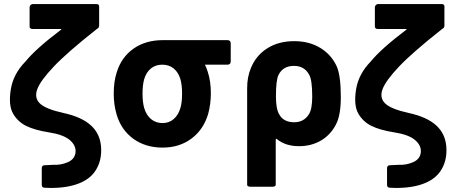

<svg xmlns="http://www.w3.org/2000/svg" viewBox="-20 -720 2245 947"><path d="M459 -578Q312 -462 246 -392.5Q180 -323 164 -280.5Q148 -238 176.5 -210Q205 -182 294 -162.5Q383 -143 428.5 -101.5Q474 -60 478.5 5Q483 70 453 118.5Q423 167 357.5 189Q292 211 201 206Q186 206 186 192V109Q186 103 189.5 99Q193 95 200 95L241 93Q280 95 314.5 80Q349 65 352.5 31.5Q356 -2 324.5 -29Q293 -56 222.5 -67Q152 -78 110 -98.5Q68 -119 44.5 -159.5Q21 -200 33 -277.5Q45 -355 106 -417Q156 -479 283 -575Q282 -577 279 -577H140Q133 -577 129 -581Q125 -585 126 -592V-685Q127 -692 131.5 -696Q136 -700 143 -700H456Q463 -700 466.5 -696Q470 -692 469 -685V-592Q468 -585 464 -581Q461 -579 459 -578Z M870 -188Q878 -215 878 -258Q878 -300 870 -329Q860 -363 837 -382Q814 -401 780 -401Q747 -401 724 -382Q701 -363 691 -329Q683 -300 683 -258Q683 -217 691 -188Q701 -153 724.5 -133Q748 -113 782 -113Q814 -113 837 -133Q860 -153 870 -188ZM991 -401Q999 -384 1005 -365Q1020 -319 1020 -260Q1020 -208 1007 -159Q984 -81 924.5 -36.5Q865 8 782 8Q697 8 637 -36Q577 -80 555 -156Q541 -203 541 -258Q541 -319 556 -364Q579 -438 638.5 -480Q698 -522 783 -522H1102Q1118 -522 1118 -505V-418Q1118 -401 1102 -401Z M1356 -158Q1377 -117 1431 -117Q1479 -117 1504 -157Q1520 -183 1520 -243Q1520 -326 1505 -351Q1482 -395 1430 -395Q1376 -395 1354 -351Q1341 -326 1341 -245Q1341 -184 1356 -158ZM1199 -285Q1199 -340 1217 -383Q1242 -446 1298 -481.5Q1354 -517 1431 -517Q1506 -517 1561 -483Q1616 -449 1642 -390Q1661 -344 1661 -241Q1661 -151 1637 -106Q1610 -54 1562.5 -26.5Q1515 1 1455 1Q1389 1 1347 -33Q1344 -36 1342 -35Q1340 -34 1340 -30V191Q1340 201 1323 201H1216Q1199 201 1199 191Z M2162 -578Q2015 -462 1949 -392.5Q1883 -323 1867 -280.5Q1851 -238 1879.5 -210Q1908 -182 1997 -162.5Q2086 -143 2131.5 -101.5Q2177 -60 2181.5 5Q2186 70 2156 118.5Q2126 167 2060.5 189Q1995 211 1904 206Q1889 206 1889 192V109Q1889 103 1892.5 99Q1896 95 1903 95L1944 93Q1983 95 2017.5 80Q2052 65 2055.5 31.5Q2059 -2 2027.5 -29Q1996 -56 1925.5 -67Q1855 -78 1813 -98.5Q1771 -119 1747.5 -159.5Q1724 -200 1736 -277.5Q1748 -355 1809 -417Q1859 -479 1986 -575Q1985 -577 1982 -577H1843Q1836 -577 1832 -581Q1828 -585 1829 -592V-685Q1830 -692 1834.5 -696Q1839 -700 1846 -700H2159Q2166 -700 2169.5 -696Q2173 -692 2172 -685V-592Q2171 -585 2167 -581Q2164 -579 2162 -578Z"/></svg>

Font: Barlow
Style: Bold
Weight: 700
Designer: Jeremy Tribby
Foundry: Jeremy Tribby
Version: Version 1.101 August 23, 2024